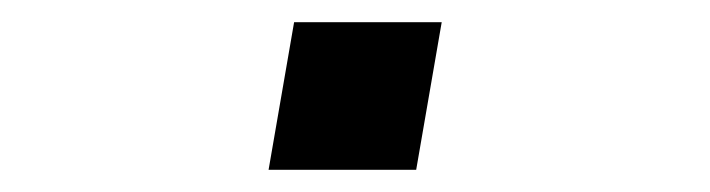

<svg xmlns="http://www.w3.org/2000/svg" viewBox="-20 -427 640 173"><path d="M222 -274 245 -407H378L355 -274Z"/></svg>

Font: Iosevka SS04 Extended
Style: Italic
Weight: 400
Width: 7
Italic angle: -9°
Monospace: yes
Designer: Belleve Invis
Foundry: Belleve Invis
Version: Version 19.0.0; ttfautohint (v1.8.4)